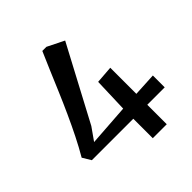

<svg xmlns="http://www.w3.org/2000/svg" viewBox="-201 -886 1025 1025"><g transform="rotate(-45 312.0 -373.0)"><path d="M367 0V-147H54L25 -195Q53.5 -243.5 81 -298.5Q108.5 -353.5 135 -411.8Q161.5 -470 186.5 -528.8Q211.5 -587.5 234.8 -642.8Q258 -698 279.5 -746.5H310.5L405 -699.5L181 -278L131 -207L367 -223.5L373.5 -419L472.5 -426.5V-229.5L604 -236.5V-147H472.5V0Z"/></g></svg>

Font: Merriweather SemiBold
Style: Regular
Weight: 600
Version: Version 2.100